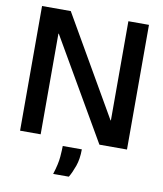

<svg xmlns="http://www.w3.org/2000/svg" viewBox="-92 -734 848 1001"><g transform="rotate(10 332.0 -234.0)"><path d="M49 0V-660H201L504 -135H506V-660H615V0H469L160 -533H158V0ZM258 192Q276 136 279 98Q282 60 282 40H383Q383 91 369.5 129Q356 167 341 192Z"/></g></svg>

Font: Bricolage Grotesque 96pt Medium
Style: Regular
Weight: 500
Designer: Mathieu Triay
Foundry: Atelier Triay
Version: Version 1.001; ttfautohint (v1.8.4.7-5d5b);gftools[0.9.33.de